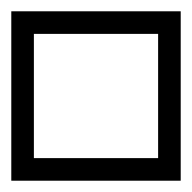

<svg xmlns="http://www.w3.org/2000/svg" viewBox="-170 -420 340 340"><path d="M150 -400H-150V-100H150ZM110 -360V-140H-110V-360Z"/></svg>

Font: Clairvo
Style: Regular
Weight: 400
Designer: John Hudson
Foundry: Tiro Typeworks Ltd
Version: Version 1.01